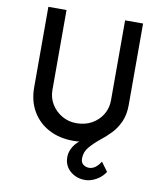

<svg xmlns="http://www.w3.org/2000/svg" viewBox="-100 -806 935 1104"><g transform="rotate(10 368.0 -254.0)"><path d="M472 218Q421 218 385 187Q349 156 349 105Q349 72 370 40Q391 8 428 -10L459 -52L469 -9Q422 8 367 8Q285 8 223 -25Q161 -58 126.5 -117.5Q92 -177 92 -256V-726H198V-259Q198 -213 221 -176Q244 -139 282 -117Q320 -95 367 -95Q417 -95 456 -117Q495 -139 517.5 -176Q540 -213 540 -259V-726H645V-250Q645 -194 626.5 -152.5Q608 -111 579.5 -81Q551 -51 520 -27Q484 2 459 31.5Q434 61 434 98Q434 123 449 134Q464 145 482 145Q502 145 519 132.5Q536 120 550 97L589 150Q571 180 537.5 199Q504 218 472 218Z"/></g></svg>

Font: Josefin Sans Medium
Style: Regular
Weight: 500
Designer: Santiago Orozco
Foundry: Typemade
Version: Version 2.001